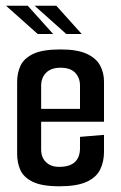

<svg xmlns="http://www.w3.org/2000/svg" viewBox="-20 -648 424 672"><path d="M188 4Q126 4 94 -12Q62 -28 51 -53.5Q40 -79 40 -109V-362Q40 -392 51.5 -417.5Q63 -443 95.5 -459Q128 -475 192 -475Q251 -475 284 -459.5Q317 -444 330.5 -418.5Q344 -393 344 -363V-222H124V-125Q124 -97 141 -80.5Q158 -64 187 -64Q260 -64 260 -130V-169L344 -176V-116Q344 -82 330.5 -54.5Q317 -27 283 -11.5Q249 4 188 4ZM124 -348V-267H260V-348Q260 -376 243 -393.5Q226 -411 192 -411Q159 -411 141.5 -393.5Q124 -376 124 -348ZM112 -529 1 -628H77L166 -529ZM212 -529 101 -628H177L266 -529Z"/></svg>

Font: Smooch Sans SemiBold
Style: Bold
Weight: 600
Designer: Robert E. Leuschke
Foundry: Robert E. Leuschke
Version: Version 1.010; ttfautohint (v1.8.3)